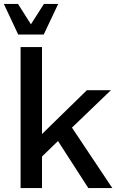

<svg xmlns="http://www.w3.org/2000/svg" viewBox="-45 -960 594 980"><path d="M60.1 0V-719.7H169.4V-275.9L398.4 -499.5H521L322.3 -308.6L528.3 0H405.8L251 -240.2L169.4 -161.1V0ZM47.9 -783.7 -25.4 -939.9H46.9L112.8 -835.9L179.2 -939.9H252L178.2 -783.7Z"/></svg>

Font: Pontano Sans
Style: Bold
Weight: 700
Designer: Vernon Adams
Foundry: Vernon Adams
Version: Version 2.001